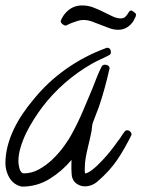

<svg xmlns="http://www.w3.org/2000/svg" viewBox="-20 -650 522 709"><path d="M465.8 -152.3Q440.4 -100.6 413.1 -60.1Q385.7 -19.5 341.8 18.6Q320.3 38.1 293 38.1Q278.3 38.1 265.1 29.8Q252 21.5 247.1 6.8Q245.1 2 244.6 -6.8Q244.1 -15.6 243.7 -25.4Q243.2 -35.2 243.7 -44.4Q244.1 -53.7 244.1 -59.6Q210 -18.6 163.6 10.3Q117.2 39.1 61.5 39.1Q58.6 39.1 53.2 37.1Q47.9 35.2 44.9 34.2Q22.5 23.4 11.2 0Q0 -23.4 0 -46.9Q0 -79.1 8.3 -110.8Q16.6 -142.6 30.8 -172.4Q44.9 -202.1 63.5 -229.5Q82 -256.8 102.5 -281.2Q155.3 -346.7 223.6 -395Q292 -443.4 372.1 -472.7Q373 -473.6 376 -473.6Q382.8 -473.6 386.2 -468.8Q389.6 -463.9 389.6 -458Q389.6 -449.2 382.8 -446.3Q366.2 -437.5 350.1 -430.2Q334 -422.9 318.4 -414.1Q210 -351.6 135.7 -253.9Q121.1 -234.4 105.5 -210Q89.8 -185.5 77.1 -159.7Q64.5 -133.8 56.2 -106.4Q47.9 -79.1 47.9 -53.7Q47.9 -49.8 48.8 -42.5Q49.8 -35.2 51.8 -27.8Q53.7 -20.5 58.1 -15.1Q62.5 -9.8 68.4 -9.8Q96.7 -9.8 123.5 -24.4Q150.4 -39.1 173.8 -61.5Q197.3 -84 215.8 -109.4Q234.4 -134.8 246.1 -157.2Q268.6 -198.2 286.1 -239.7Q303.7 -281.2 321.3 -323.2Q328.1 -340.8 337.4 -364.3Q346.7 -387.7 355.5 -404.3Q359.4 -411.1 368.2 -411.1Q375 -411.1 379.9 -407.2Q384.8 -403.3 384.8 -396.5L383.8 -394.5Q376 -359.4 366.2 -323.7Q356.4 -288.1 344.7 -253.9Q339.8 -240.2 333 -223.6Q326.2 -207 322.3 -195.3Q320.3 -188.5 319.8 -181.6Q319.3 -174.8 318.4 -168Q315.4 -152.3 312 -137.2Q308.6 -122.1 304.7 -106.4Q299.8 -86.9 296.4 -66.9Q293 -46.9 293 -26.4Q293 -21.5 293 -17.6Q293 -13.7 293.9 -9.8Q300.8 -9.8 310.1 -15.6Q319.3 -21.5 329.1 -29.8Q338.9 -38.1 347.2 -46.9Q355.5 -55.7 360.4 -60.5Q389.6 -91.8 416 -129.9Q422.9 -137.7 428.2 -147Q433.6 -156.2 440.4 -164.1Q443.4 -168.9 449.2 -168.9Q456.1 -168.9 460.9 -164.1Q465.8 -159.2 465.8 -152.3ZM482.4 -597.7Q482.4 -595.7 481.4 -590.8Q480.5 -585.9 478.5 -584Q470.7 -564.5 454.1 -552.2Q437.5 -540 417 -540Q400.4 -540 384.3 -545.9Q368.2 -551.8 352.1 -558.1Q335.9 -564.5 320.3 -570.3Q304.7 -576.2 288.1 -576.2Q277.3 -576.2 266.6 -572.8Q255.9 -569.3 246.6 -565.9Q237.3 -562.5 231 -559.1Q224.6 -555.7 222.7 -555.7Q216.8 -555.7 210.4 -561Q204.1 -566.4 204.1 -572.3Q204.1 -573.2 206.1 -577.6Q208 -582 209 -583Q217.8 -600.6 233.9 -613.3Q250 -626 269.5 -628.9Q274.4 -629.9 284.2 -629.9Q304.7 -629.9 324.2 -622.6Q343.8 -615.2 361.8 -606Q379.9 -596.7 396 -589.4Q412.1 -582 425.8 -582Q435.5 -582 440.9 -586.4Q446.3 -590.8 450.2 -596.7Q454.1 -602.5 457 -606.9Q460 -611.3 464.8 -611.3Q466.8 -611.3 474.6 -605.5Q482.4 -599.6 482.4 -597.7Z"/></svg>

Font: Calligraffiti
Style: Regular
Weight: 400
Designer: Dathan Boardman
Foundry: Open Window
Version: Version 1.000